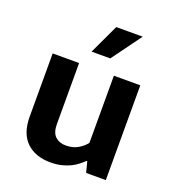

<svg xmlns="http://www.w3.org/2000/svg" viewBox="-130 -797 821 908"><g transform="rotate(20 280.5 -343.0)"><path d="M368 -477H501V0H402L388 -54H384Q373 -43 358.5 -31.5Q344 -20 324.5 -10.5Q305 -1 280.5 5Q256 11 226 11Q149 11 104.5 -32Q60 -75 60 -159V-477H193V-170Q193 -127 213.5 -108Q234 -89 266 -89Q302 -89 327.5 -104Q353 -119 368 -139ZM324 -548H230L300 -697H433Z"/></g></svg>

Font: Mukta Vaani
Style: Bold
Weight: 700
Designer: Noopur Datye, Girish Dalvi, Yashodeep Gholap, Pallavi Karambelkar
Foundry: Ek Type
Version: Version 2.538;PS 1.000;hotconv 16.6.51;makeotf.lib2.5.65220;